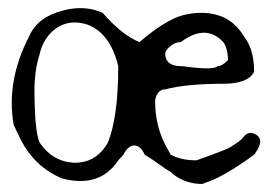

<svg xmlns="http://www.w3.org/2000/svg" viewBox="-20 -437 690 479"><path d="M498 17Q494 18 491 19.5Q488 21 484 22Q446 22 415 0Q412 -2 410 -4Q408 -6 406 -8Q399 -11 360 -39Q348 -47 341 -51Q329 -79 308 -73Q295 -67 288 -51L275 -37Q229 33 134 8Q133 7 132 7Q66 -22 32 -88Q28 -96 23.5 -105.5Q19 -115 14 -126Q-5 -235 53 -347Q74 -395 138 -411Q192 -425 236 -405Q285 -349 328 -332Q392 -387 436 -399Q459 -405 484 -405Q554 -404 588 -347Q614 -315 614 -258Q599 -228 537 -228Q491 -228 454.5 -224.5Q418 -221 392 -214Q376 -214 369 -195Q367 -189 367 -185Q367 -120 397 -67Q399 -63 401.5 -59Q404 -55 406 -51Q432 -37 470 -37Q541 -62 555 -70Q566 -77 574.5 -83Q583 -89 588 -96Q601 -112 619 -101Q640 -88 618 -57Q617 -54 614 -51Q541 2 498 17ZM164 -31Q220 -30 249 -81Q275 -145 275 -272Q255 -355 197 -376Q141 -393 103 -351Q85 -330 79 -302Q72 -280 69 -258Q66 -236 66 -214Q66 -110 79 -81Q111 -34 164 -31ZM450 -270Q513 -262 523 -272Q529 -272 535.5 -276Q542 -280 545 -284L549 -287Q548 -317 537 -332Q496 -376 438 -337Q436 -336 434.5 -334.5Q433 -333 431 -332Q413 -332 398 -315Q392 -308 392 -302Q394 -272 431 -272Q433 -272 438 -271.5Q443 -271 450 -270Z"/></svg>

Font: New Tegomin
Style: Regular
Weight: 400
Designer: Kyosuke Nagai
Version: Version 1.000